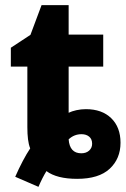

<svg xmlns="http://www.w3.org/2000/svg" viewBox="-20 -683 489 744"><path d="M39 2Q53 -30 68 -58.5Q83 -87 97 -108Q91 -123 88.5 -143.5Q86 -164 86 -190V-425H22V-498L98 -548L141 -663H246V-549H380V-425H246V-246Q258 -252 276 -256Q294 -260 313 -260Q375 -260 411 -225Q447 -190 447 -130Q447 -68 405 -29Q363 10 279 10Q200 10 160 -20Q144 6 129 41ZM295 -89Q314 -89 325.5 -99.5Q337 -110 337 -126Q337 -144 325.5 -153.5Q314 -163 296 -163Q267 -163 246 -143Q250 -89 295 -89Z"/></svg>

Font: Noto Sans SemiCondensed ExtraBold
Style: Regular
Weight: 800
Width: 4
Designer: Monotype Design Team
Foundry: Monotype Imaging Inc.
Version: Version 2.013; ttfautohint (v1.8.4.7-5d5b)